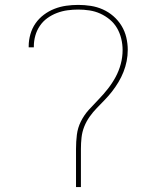

<svg xmlns="http://www.w3.org/2000/svg" viewBox="-20 -763 640 783"><path d="M290 0V-156Q290 -185 293.5 -213.5Q297 -242 310 -268Q323 -294 342.5 -315.5Q362 -337 382 -357.5Q402 -378 420 -401Q438 -424 451.5 -449Q465 -474 472.5 -502Q480 -530 480 -559Q480 -582 474.5 -605Q469 -628 457.5 -648Q446 -668 428 -683Q410 -698 389 -707.5Q368 -717 345 -720.5Q322 -724 299 -724Q277 -724 255 -721Q233 -718 212 -710Q191 -702 173 -689Q155 -676 142.5 -657.5Q130 -639 124 -617.5Q118 -596 118 -574V-570H97V-575Q97 -599 104 -623.5Q111 -648 125 -668Q139 -688 159 -703Q179 -718 202 -727Q225 -736 249.5 -739.5Q274 -743 299 -743Q325 -743 350.5 -739Q376 -735 399.5 -724.5Q423 -714 442.5 -697Q462 -680 475.5 -658Q489 -636 495 -610.5Q501 -585 501 -560Q501 -536 496.5 -513.5Q492 -491 483.5 -469.5Q475 -448 463 -428Q451 -408 437 -390Q423 -372 407 -355.5Q391 -339 375 -322.5Q359 -306 345.5 -287Q332 -268 323.5 -246.5Q315 -225 312.5 -202Q310 -179 310 -156V0Z"/></svg>

Font: Iosevka Aile Thin
Style: Regular
Weight: 100
Designer: Belleve Invis
Foundry: Belleve Invis
Version: Version 31.1.0; ttfautohint (v1.8.4)